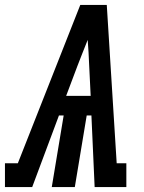

<svg xmlns="http://www.w3.org/2000/svg" viewBox="-62 -755 582 775"><path d="M-42 0V-96H10L262 -735H369L409 -96H448V0H320L307 -289H288L240 0H147L195 -289H176L68 0ZM205 -368H304L298 -490Q297 -516 295.5 -542Q294 -568 292 -594Q282 -569 271.5 -542.5Q261 -516 251 -490Z"/></svg>

Font: Iosevka Gothic
Style: Bold Italic
Weight: 700
Italic angle: -9°
Monospace: yes
Designer: Belleve Invis
Foundry: Belleve Invis
Version: Version 15.5.1; ttfautohint (v1.8.4)